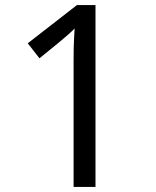

<svg xmlns="http://www.w3.org/2000/svg" viewBox="-20 -734 612 754"><path d="M355 0H269V-499Q269 -528 269.5 -548Q270 -568 271 -585.5Q272 -603 273 -622Q257 -606 244 -595Q231 -584 211 -567L135 -505L89 -564L282 -714H355Z"/></svg>

Font: hex115
Style: Regular
Weight: 400
Designer: Monotype Design Team
Foundry: Monotype Imaging Inc.
Version: Version 2.013